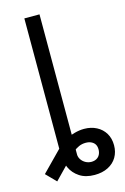

<svg xmlns="http://www.w3.org/2000/svg" viewBox="-176 -767 667 1027"><g transform="rotate(-15 157.5 -254.0)"><path d="M152.3 -117.2H68.4V47.9C68.4 73.9 73.6 98.3 84 121.1C94.4 143.9 110.7 162.6 132.8 177.2C154.9 191.9 182.6 199.2 215.8 199.2C244.5 199.2 269.4 193.8 290.5 183.1C311.7 172.4 328 157.4 339.4 138.2C350.7 119 356.4 97 356.4 72.3C356.4 46.9 350.7 24.7 339.4 5.9C328 -13 312.2 -27.7 292 -38.1C271.8 -48.5 249 -53.7 223.6 -53.7C206.1 -53.7 188 -51.1 169.4 -45.9C150.9 -40.7 132.6 -32.7 114.7 -22C96.8 -11.2 80.4 2 65.4 17.6L-41 126L12.7 180.7L109.4 81.1C123 67.4 134.4 56.5 143.6 48.3C152.7 40.2 163.1 33.5 174.8 28.3C186.5 23.1 199.2 20.5 212.9 20.5C224.6 20.5 234.9 22.6 243.7 26.9C252.4 31.1 259.1 36.9 263.7 44.4C268.2 51.9 270.5 61.2 270.5 72.3C270.5 82.7 268.4 92.1 264.2 100.6C259.9 109 253.7 115.6 245.6 120.1C237.5 124.7 227.9 127 216.8 127C205.7 127 195.3 124.3 185.5 119.1C175.8 113.9 167.8 106.8 161.6 97.7C155.4 88.5 152.3 79.1 152.3 69.3ZM152.3 0V-707H68.4V0Z"/></g></svg>

Font: Pretendard Variable
Style: Regular
Weight: 400
Designer: Base glyphs from Inter by Rasmus Andersson; Hangeul glyphs from Noto Sans CJK(Source Han Sans) by Jang Soo-young and Kan
Foundry: Kil Hyung-jin
Version: Version 1.309;Glyphs 3.2 (3225)